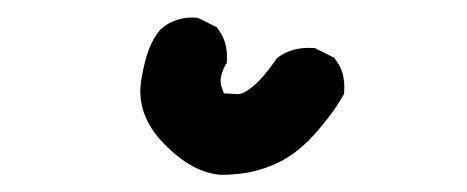

<svg xmlns="http://www.w3.org/2000/svg" viewBox="-20 -81 540 222"><path d="M235.8 121.1Q202.6 119.1 169.4 85Q136.2 50.8 143.6 9.8Q147 -10.3 152.3 -24.2Q157.7 -38.1 165.5 -46.9V-47.4H166Q183.6 -62.5 207.5 -60.5H208.5L209.5 -60.1L229 -50.3L230.5 -49.8L231 -48.8Q244.1 -33.2 242.2 -9.3V-7.8L241.2 -6.8Q232.9 8.3 235.8 18.1L238.8 26.9L254.4 27.8Q261.2 28.3 273.2 18.3Q285.2 8.3 299.8 -13.2L300.3 -13.7L301.3 -14.6Q318.4 -27.3 343.3 -25.4H344.2L345.2 -24.9L364.7 -15.1L366.2 -14.6L366.7 -13.7Q379.9 2 377.9 25.9V27.3L377.4 28.3Q365.2 50.3 342.8 75.2Q319.8 100.6 293 110.8Q279.8 116.2 265.6 118.7Q251.5 121.1 236.3 121.1Z"/></svg>

Font: NaikaiFont
Style: SemiBold
Weight: 600
Version: Version 1.89